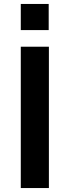

<svg xmlns="http://www.w3.org/2000/svg" viewBox="-20 -950 358 970"><path d="M85 -798H226V-930H85ZM85 0H227V-714H85Z"/></svg>

Font: Kathrein 75 Bold
Style: Regular
Weight: 700
Designer: Lazydogs Typefoundry, based on Open Sans by Ascender Corporation
Foundry: Lazydogs Typefoundry
Version: Version 1.003;PS 001.003;hotconv 1.0.88;makeotf.lib2.5.64775